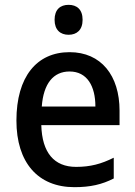

<svg xmlns="http://www.w3.org/2000/svg" viewBox="-20 -765 560 795"><path d="M264 -745C230 -745 206 -726 206 -683C206 -641 230 -621 264 -621C298 -621 322 -641 322 -683C322 -726 298 -745 264 -745ZM268 -549C132 -549 48 -447 48 -266C48 -92 137 10 288 10C354 10 402 -1 451 -26V-112C399 -86 354 -74 295 -74C204 -74 154 -133 151 -247H475V-307C475 -452 399 -549 268 -549ZM268 -469C341 -469 375 -408 375 -324H153C160 -419 201 -469 268 -469Z"/></svg>

Font: Noto Sans SemiCondensed Medium
Style: Regular
Weight: 500
Width: 4
Designer: Monotype Design Team
Foundry: Monotype Imaging Inc.
Version: Version 2.013